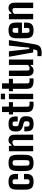

<svg xmlns="http://www.w3.org/2000/svg" viewBox="1827 -2667 1050 4744"><g transform="rotate(-90 2352.0 -295.0)"><path d="M293.5 -374.5Q294 -386 294.2 -402.2Q294.5 -418.5 294.2 -434.5Q294 -450.5 293.5 -461.5Q292.5 -486 280.2 -498Q268 -510 234.5 -510Q201.5 -510 188.5 -498.8Q175.5 -487.5 174.5 -461.5Q173 -415.5 172.5 -375.8Q172 -336 172 -298.8Q172 -261.5 172.5 -223.2Q173 -185 174.5 -142Q175.5 -114 189.5 -102Q203.5 -90 236.5 -90Q269 -90 280.8 -103Q292.5 -116 293.5 -143Q294.5 -159.5 294.5 -178.8Q294.5 -198 293.5 -227H425Q426 -218 426.5 -195.8Q427 -173.5 426 -156.5Q422 -68 377.8 -29.2Q333.5 9.5 236.5 9.5Q133.5 9.5 89.2 -30Q45 -69.5 40 -156.5Q38.5 -183.5 38 -222.2Q37.5 -261 37.5 -303.2Q37.5 -345.5 38.2 -382.5Q39 -419.5 40 -441.5Q46 -532 91.2 -570.8Q136.5 -609.5 234.5 -609.5Q333.5 -609.5 377.8 -571.5Q422 -533.5 426 -446.5Q427 -429 426.5 -405.8Q426 -382.5 425 -374.5Z M699.5 9.5Q628.5 9.5 586 -9Q543.5 -27.5 523.2 -68.5Q503 -109.5 499.5 -176.5Q498.5 -198.5 498 -230.8Q497.5 -263 497.5 -299.2Q497.5 -335.5 498 -368.5Q498.5 -401.5 499.5 -424Q503.5 -492 523.8 -532.8Q544 -573.5 586.5 -591.5Q629 -609.5 699.5 -609.5Q771.5 -609.5 813.8 -590.5Q856 -571.5 875.5 -530.8Q895 -490 898.5 -424Q899.5 -401.5 900.2 -368.8Q901 -336 901 -300.5Q901 -265 900.2 -232.2Q899.5 -199.5 898.5 -176.5Q894.5 -109.5 875 -68.5Q855.5 -27.5 813.2 -9Q771 9.5 699.5 9.5ZM699.5 -90Q735 -90 749.8 -103.8Q764.5 -117.5 765.5 -144Q767 -188.5 767.8 -227.5Q768.5 -266.5 768.5 -303.2Q768.5 -340 767.8 -377.5Q767 -415 765.5 -457Q764.5 -483.5 749.8 -496.8Q735 -510 699.5 -510Q664.5 -510 648.8 -495.8Q633 -481.5 632 -456.5Q630.5 -423.5 630 -386Q629.5 -348.5 629.5 -308.2Q629.5 -268 630.2 -226.8Q631 -185.5 632.5 -144Q633.5 -117.5 649 -103.8Q664.5 -90 699.5 -90Z M987 0V-600H1119.5V-537.5H1145.5Q1167 -572.5 1192 -591Q1217 -609.5 1263 -609.5Q1327.5 -609.5 1361.8 -572.8Q1396 -536 1396.5 -451V0H1264V-462.5Q1264 -488.5 1249.5 -500.5Q1235 -512.5 1207.5 -512.5Q1183 -512.5 1156.2 -499.8Q1129.5 -487 1119.5 -465.5V0Z M1659 9.5Q1563.5 9.5 1523 -29.2Q1482.5 -68 1478.5 -156.5Q1478 -176.5 1478.2 -193.2Q1478.5 -210 1479.5 -219.5H1598Q1596.5 -190 1596.8 -172.8Q1597 -155.5 1597.5 -142Q1599 -113 1614 -101.5Q1629 -90 1659 -90Q1694.5 -90 1710.5 -102Q1726.5 -114 1726.5 -143Q1727 -156 1727 -160Q1727 -164 1727 -167.8Q1727 -171.5 1726.5 -183.5Q1726.5 -203.5 1718 -216Q1709.5 -228.5 1687 -234.5L1617 -252.5Q1571 -265 1539.2 -284Q1507.5 -303 1491.5 -332.5Q1475.5 -362 1475 -406Q1475 -416 1475 -424.2Q1475 -432.5 1475 -441Q1475.5 -531 1518.2 -570.2Q1561 -609.5 1665.5 -609.5Q1760.5 -609.5 1801.2 -571.5Q1842 -533.5 1846 -446.5Q1846.5 -436 1846.2 -413.5Q1846 -391 1844.5 -382.5H1722Q1722.5 -394 1722.8 -409.2Q1723 -424.5 1722.8 -438.8Q1722.5 -453 1722 -461.5Q1721 -488 1708.8 -499Q1696.5 -510 1665.5 -510Q1633 -510 1620.2 -499Q1607.5 -488 1606.5 -461.5Q1606.5 -458 1606 -448.5Q1605.5 -439 1605.5 -418Q1605.5 -393 1614.2 -379Q1623 -365 1649 -358.5L1711.5 -344Q1781.5 -328 1816.5 -293Q1851.5 -258 1851.5 -190.5Q1851.5 -181 1851.5 -172Q1851.5 -163 1851 -153Q1850.5 -66.5 1806.5 -28.5Q1762.5 9.5 1659 9.5Z M2158.5 9.5Q2048 9.5 2001 -29Q1954 -67.5 1953.5 -158.5L1952.5 -500H1895.5V-600H1955.5V-770H2090V-600H2201V-500H2086.5L2088 -143Q2088 -111 2103.8 -100.2Q2119.5 -89.5 2159 -89.5Q2172.5 -89.5 2184.8 -90Q2197 -90.5 2212 -90.5V4.5Q2200 6.5 2187 8Q2174 9.5 2158.5 9.5Z M2271.5 -695.5V-800H2410V-695.5ZM2274.5 0V-600H2407V0Z M2734 9.5Q2623.5 9.5 2576.5 -29Q2529.5 -67.5 2529 -158.5L2528 -500H2471V-600H2531V-770H2665.5V-600H2776.5V-500H2662L2663.5 -143Q2663.5 -111 2679.2 -100.2Q2695 -89.5 2734.5 -89.5Q2748 -89.5 2760.2 -90Q2772.5 -90.5 2787.5 -90.5V4.5Q2775.5 6.5 2762.5 8Q2749.5 9.5 2734 9.5Z M2983 9.5Q2919.5 9.5 2882.8 -27.5Q2846 -64.5 2846 -149V-600H2979.5L2981 -138Q2981 -112 2993.2 -99.8Q3005.5 -87.5 3033.5 -87.5Q3059 -87.5 3084 -100.2Q3109 -113 3119 -134.5V-600H3253.5V0H3119V-62.5H3100.5Q3077.5 -24 3049.2 -7.2Q3021 9.5 2983 9.5Z M3413.5 209.5Q3396.5 209.5 3376 207.5Q3355.5 205.5 3337 202.5V104Q3351.5 105 3374.8 105.8Q3398 106.5 3413.5 106.5Q3456 106.5 3472.8 94.8Q3489.5 83 3494 54L3502.5 0H3428.5L3321 -600H3458L3487.5 -324.5L3512.5 -97.5H3548.5L3569 -324.5L3597 -600H3734L3628.5 43.5Q3619.5 97.5 3599 134.5Q3578.5 171.5 3535 190.5Q3491.5 209.5 3413.5 209.5Z M3976.5 9.5Q3873.5 9.5 3829.2 -30Q3785 -69.5 3780 -157Q3778.5 -183.5 3778 -222.5Q3777.5 -261.5 3777.5 -303.5Q3777.5 -345.5 3778.2 -382.5Q3779 -419.5 3780 -441.5Q3786 -532 3831.5 -570.8Q3877 -609.5 3975 -609.5Q4073.5 -609.5 4117.8 -571.2Q4162 -533 4166 -447Q4166.5 -435 4166.8 -406.2Q4167 -377.5 4166.8 -342.5Q4166.5 -307.5 4165 -277.5H3912Q3912 -245 3912.8 -211.8Q3913.5 -178.5 3914.5 -142Q3915.5 -114 3929.5 -102Q3943.5 -90 3976 -90Q4007.5 -90 4019.8 -102Q4032 -114 4033.5 -143Q4034.5 -158 4034.8 -178.2Q4035 -198.5 4033.5 -227H4165Q4166 -218.5 4166.5 -195.8Q4167 -173 4166 -157Q4161.5 -68 4117.8 -29.2Q4074 9.5 3976.5 9.5ZM3912.5 -370H4034.5Q4034.5 -389.5 4034.8 -408.5Q4035 -427.5 4034.5 -441.5Q4034 -455.5 4033.5 -461Q4032 -487.5 4018.8 -498.8Q4005.5 -510 3975 -510Q3941.5 -510 3928.5 -498.5Q3915.5 -487 3914.5 -461Q3914 -437.5 3913.2 -414.8Q3912.5 -392 3912.5 -370Z M4248.5 0V-600H4381V-537.5H4407Q4428.5 -572.5 4453.5 -591Q4478.5 -609.5 4524.5 -609.5Q4589 -609.5 4623.2 -572.8Q4657.5 -536 4658 -451V0H4525.5V-462.5Q4525.5 -488.5 4511 -500.5Q4496.5 -512.5 4469 -512.5Q4444.5 -512.5 4417.8 -499.8Q4391 -487 4381 -465.5V0Z"/></g></svg>

Font: Big Shoulders Text Thin ExtraBold
Style: Regular
Weight: 800
Version: Version 2.002